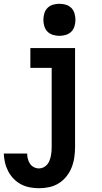

<svg xmlns="http://www.w3.org/2000/svg" viewBox="-23 -775 543 1018"><path d="M184 223Q160 223 135.5 218.5Q111 214 89 202.5Q67 191 49.5 173Q32 155 20.5 133Q9 111 3.5 87Q-2 63 -3 39H121Q121 53 124.5 67Q128 81 136 93Q144 105 157 111.5Q170 118 184 118Q196 118 207.5 112.5Q219 107 227 97.5Q235 88 239.5 76.5Q244 65 246.5 53Q249 41 250 29Q251 17 251 5V-415H138V-520H375V5Q375 32 371 59.5Q367 87 357 112.5Q347 138 329.5 160Q312 182 289 196.5Q266 211 239 217Q212 223 184 223ZM292 -585Q275 -585 258 -590Q241 -595 229 -607Q217 -619 212 -636Q207 -653 207 -670Q207 -687 212 -704Q217 -721 229 -733Q241 -745 258 -750Q275 -755 292 -755Q309 -755 326 -750Q343 -745 355 -733Q367 -721 372 -704Q377 -687 377 -670Q377 -653 372 -636Q367 -619 355 -607Q343 -595 326 -590Q309 -585 292 -585Z"/></svg>

Font: Iosevka Curly Extrabold
Style: Regular
Weight: 800
Monospace: yes
Designer: Belleve Invis
Foundry: Belleve Invis
Version: Version 22.1.2; ttfautohint (v1.8.4)